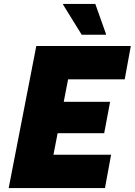

<svg xmlns="http://www.w3.org/2000/svg" viewBox="-20 -953 683 973"><path d="M24 0 164 -720H358L218 0ZM159 0 192 -169H543L512 0ZM217 -278 246 -437H538L508 -278ZM266 -551 299 -720H643L612 -551ZM394 -777 300 -929V-933H463L517 -781V-777Z"/></svg>

Font: Kufam ExtraBold
Style: Italic
Weight: 800
Italic angle: -11°
Designer: Artur Schmal
Foundry: Original Type
Version: Version 1.301; ttfautohint (v1.8.3)